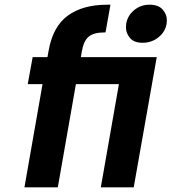

<svg xmlns="http://www.w3.org/2000/svg" viewBox="-20 -797 730 817"><path d="M324 -554H647L549 0H409L486 -439H303L226 0H84L161 -439H98L119 -554H182L187 -582Q205 -684 268.5 -730.5Q332 -777 437 -777Q443 -777 450 -777L429 -659Q426 -659 424 -659Q380 -659 358 -641.5Q336 -624 328 -577ZM587 -615Q550 -615 533 -635.5Q516 -656 516 -680Q516 -688 517 -696Q523 -731 551 -754Q579 -777 616 -777Q654 -777 672 -756.5Q690 -736 690 -711Q690 -704 689 -696Q683 -661 654 -638Q625 -615 587 -615Z"/></svg>

Font: Fz Poppins SemBd
Style: Italic
Weight: 600
Italic angle: -10°
Designer: Ninad Kale (Devanagari), Jonny Pinhorn (Latin)
Foundry: Indian Type Foundry
Version: Vit hóa bi Vntype.Com & FontZin.Com